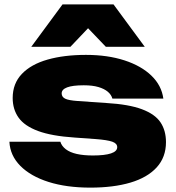

<svg xmlns="http://www.w3.org/2000/svg" viewBox="-20 -841 807 878"><path d="M739 -191Q739 -122 696.5 -75.5Q654 -29 576.5 -6Q499 17 393 17Q284 17 202 -9Q120 -35 73 -82.5Q26 -130 23 -193H256Q262 -173 281 -158.5Q300 -144 331 -137Q362 -130 405 -130Q459 -130 487.5 -139.5Q516 -149 516 -168Q516 -185 493.5 -193Q471 -201 418 -205L321 -212Q216 -219 154 -242Q92 -265 65 -303Q38 -341 38 -393Q38 -459 80 -503Q122 -547 197.5 -568.5Q273 -590 373 -590Q472 -590 549 -565Q626 -540 672.5 -495Q719 -450 727 -390H494Q489 -408 473 -421.5Q457 -435 430 -443Q403 -451 363 -451Q312 -451 287 -441.5Q262 -432 262 -414Q262 -398 277.5 -390Q293 -382 336 -379L466 -370Q569 -364 629 -341.5Q689 -319 714 -281.5Q739 -244 739 -191ZM266 -821H499L642 -627H464L329 -768H436L302 -627H123Z"/></svg>

Font: Unbounded ExtraBold
Style: Regular
Weight: 800
Designer: Luke Prowse, Jean-Baptiste Morizot, Fátima Lázaro, Florian Runge
Foundry: NaN
Version: Version 1.701;gftools[0.9.28.dev5+ged2979d]